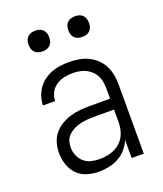

<svg xmlns="http://www.w3.org/2000/svg" viewBox="-135 -811 771 908"><g transform="rotate(-20 250.0 -357.0)"><path d="M208 8Q178 8 148.5 -0.5Q119 -9 98 -30.5Q77 -52 67.5 -81Q58 -110 58 -140Q58 -165 65 -189.5Q72 -214 87.5 -233.5Q103 -253 124.5 -266Q146 -279 170 -286.5Q194 -294 218.5 -296.5Q243 -299 268 -299H373V-352Q373 -368 370 -384.5Q367 -401 359.5 -415.5Q352 -430 339.5 -441.5Q327 -453 312.5 -460Q298 -467 281.5 -470Q265 -473 248 -473Q226 -473 204.5 -468.5Q183 -464 164.5 -451.5Q146 -439 135.5 -419Q125 -399 125 -377H64Q64 -399 71 -420.5Q78 -442 90.5 -460.5Q103 -479 121.5 -492.5Q140 -506 160.5 -514Q181 -522 203.5 -525Q226 -528 248 -528Q273 -528 297 -524Q321 -520 343 -510Q365 -500 383 -483.5Q401 -467 412.5 -445.5Q424 -424 429 -400Q434 -376 434 -352V0H373V-91Q363 -67 346 -47.5Q329 -28 306.5 -15.5Q284 -3 258.5 2.5Q233 8 208 8ZM230 -47Q257 -47 284.5 -54.5Q312 -62 333 -80.5Q354 -99 363.5 -125.5Q373 -152 373 -180V-244H268Q252 -244 235 -242.5Q218 -241 201.5 -237Q185 -233 170 -225.5Q155 -218 142.5 -206.5Q130 -195 124.5 -179Q119 -163 119 -146Q119 -125 127 -105Q135 -85 151 -71Q167 -57 188 -52Q209 -47 230 -47ZM350 -618Q339 -618 329 -621Q319 -624 311.5 -631.5Q304 -639 301 -649Q298 -659 298 -670Q298 -681 301 -691Q304 -701 311.5 -708.5Q319 -716 329 -719Q339 -722 350 -722Q361 -722 371 -719Q381 -716 388.5 -708.5Q396 -701 399 -691Q402 -681 402 -670Q402 -659 399 -649Q396 -639 388.5 -631.5Q381 -624 371 -621Q361 -618 350 -618ZM150 -618Q139 -618 129 -621Q119 -624 111.5 -631.5Q104 -639 101 -649Q98 -659 98 -670Q98 -681 101 -691Q104 -701 111.5 -708.5Q119 -716 129 -719Q139 -722 150 -722Q161 -722 171 -719Q181 -716 188.5 -708.5Q196 -701 199 -691Q202 -681 202 -670Q202 -659 199 -649Q196 -639 188.5 -631.5Q181 -624 171 -621Q161 -618 150 -618Z"/></g></svg>

Font: Iosevka Curly Light
Style: Regular
Weight: 300
Monospace: yes
Designer: Belleve Invis
Foundry: Belleve Invis
Version: Version 22.1.2; ttfautohint (v1.8.4)